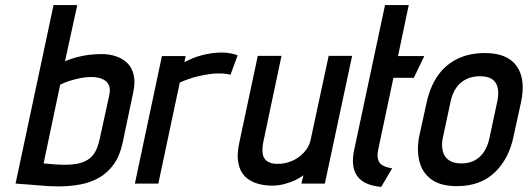

<svg xmlns="http://www.w3.org/2000/svg" viewBox="-20 -720 2070 753"><path d="M235 -480 283 -700H190L41 0Q53 1 68 2Q83 3 101 4.5Q119 6 137.5 7.5Q156 9 174 10Q192 11 209 11Q254 11 294.5 3.5Q335 -4 368.5 -23Q402 -42 426 -75.5Q450 -109 461 -160L503 -360Q511 -399 504 -427.5Q497 -456 478.5 -473.5Q460 -491 434 -499.5Q408 -508 379 -508Q354 -508 329.5 -505Q305 -502 282.5 -496Q260 -490 235 -480ZM151 -79 216 -388Q230 -395 249 -401.5Q268 -408 291.5 -413Q315 -418 341 -418Q353 -418 366.5 -415Q380 -412 391.5 -404.5Q403 -397 408 -383.5Q413 -370 409 -349L371 -175Q366 -151 357 -131.5Q348 -112 332 -99Q316 -86 290 -79.5Q264 -73 224 -74Q212 -74 199 -75Q186 -76 175 -77Q164 -78 157.5 -78.5Q151 -79 151 -79Z M884 -427 912 -503Q903 -507 886 -510.5Q869 -514 846 -514Q808 -513 772 -503.5Q736 -494 703 -476L708 -500H615L509 0H601L685 -396Q702 -404 721 -410.5Q740 -417 759.5 -421.5Q779 -426 798.5 -429Q818 -432 836 -432Q860 -432 872 -429.5Q884 -427 884 -427Z M1170 -33 1162 0H1254L1361 -501H1269L1199 -175Q1195 -154 1184 -137.5Q1173 -121 1157 -108Q1141 -95 1122 -87.5Q1103 -80 1083 -78Q1051 -75 1033 -84.5Q1015 -94 1011 -113.5Q1007 -133 1012 -160L1084 -501H991L918 -158Q910 -120 913 -92.5Q916 -65 927.5 -45.5Q939 -26 957.5 -14.5Q976 -3 999 2.5Q1022 8 1048 8Q1071 8 1094.5 2Q1118 -4 1138 -13.5Q1158 -23 1170 -33Z M1463 -132 1523 -415H1603L1644 -500H1541L1583 -700H1490L1369 -132Q1355 -66 1381 -29.5Q1407 7 1475 13L1518 -60Q1496 -63 1482 -70.5Q1468 -78 1463 -93.5Q1458 -109 1463 -132Z M1994 -185 2023 -317Q2043 -409 2006.5 -460.5Q1970 -512 1882 -512Q1821 -512 1774.5 -489.5Q1728 -467 1697.5 -424Q1667 -381 1653 -317L1624 -185Q1614 -133 1624.5 -88.5Q1635 -44 1671 -17Q1707 10 1772 10Q1864 10 1920 -43.5Q1976 -97 1994 -185ZM1930 -321 1899 -176Q1893 -148 1879 -126Q1865 -104 1842.5 -91.5Q1820 -79 1790 -79Q1758 -79 1740 -92Q1722 -105 1716.5 -127.5Q1711 -150 1716 -176L1747 -321Q1754 -354 1769.5 -376Q1785 -398 1808.5 -409.5Q1832 -421 1862 -421Q1893 -421 1910 -409.5Q1927 -398 1932 -375.5Q1937 -353 1930 -321Z"/></svg>

Font: Advent Pro SemiBold
Style: Italic
Weight: 600
Italic angle: -12°
Version: Version 3.000